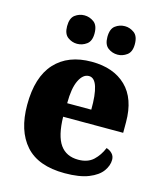

<svg xmlns="http://www.w3.org/2000/svg" viewBox="-115 -845 791 939"><g transform="rotate(15 281.0 -375.5)"><path d="M301 10Q167 10 102.5 -62.5Q38 -135 38 -266Q38 -407 104 -479Q170 -551 289 -551Q400 -551 463.5 -489.5Q527 -428 527 -309V-255H223Q225 -159 256 -115Q287 -71 348 -71Q396 -71 424 -97Q452 -123 468 -162Q485 -157 497 -144.5Q509 -132 509 -113Q509 -84 488.5 -55.5Q468 -27 422 -8.5Q376 10 301 10ZM347 -324Q348 -399 335 -439.5Q322 -480 294 -480Q264 -480 244.5 -440Q225 -400 225 -324ZM401 -617Q374 -617 352.5 -633Q331 -649 331 -688Q331 -729 352.5 -745Q374 -761 401 -761Q426 -761 448 -745Q470 -729 470 -688Q470 -649 448 -633Q426 -617 401 -617ZM196 -617Q170 -617 148.5 -633Q127 -649 127 -688Q127 -729 148.5 -745Q170 -761 196 -761Q222 -761 244 -745Q266 -729 266 -688Q266 -649 244 -633Q222 -617 196 -617Z"/></g></svg>

Font: Noto Serif Hebrew SemiCondensed Black
Style: Regular
Weight: 900
Width: 4
Designer: Monotype Design Team
Foundry: Monotype Imaging Inc.
Version: Version 2.004; ttfautohint (v1.8.4.7-5d5b)